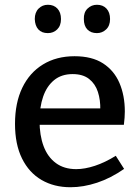

<svg xmlns="http://www.w3.org/2000/svg" viewBox="-20 -776 589 806"><path d="M276 10Q207 10 154.5 -20.5Q102 -51 72.5 -110.5Q43 -170 43 -256Q43 -344 73.5 -407.5Q104 -471 160.5 -505.5Q217 -540 293 -540Q366 -540 412.5 -510Q459 -480 481.5 -427.5Q504 -375 504 -308Q504 -295 503 -282Q502 -269 500 -252H121V-321H410L401 -315Q402 -356 391 -390Q380 -424 354 -444.5Q328 -465 285 -465Q238 -465 207 -439.5Q176 -414 161 -370Q146 -326 146 -269Q146 -208 163 -162.5Q180 -117 214.5 -91.5Q249 -66 300 -66Q336 -66 378.5 -80Q421 -94 466 -122L501 -67Q445 -28 387.5 -9Q330 10 276 10ZM387 -637Q361 -637 346.5 -652.5Q332 -668 332 -696Q331 -724 347.5 -740Q364 -756 387 -756Q412 -756 427 -740Q442 -724 442 -696Q442 -668 425.5 -652.5Q409 -637 387 -637ZM181 -637Q155 -637 141 -652.5Q127 -668 126 -696Q126 -724 142 -740Q158 -756 181 -756Q206 -756 221 -740Q236 -724 236 -696Q236 -668 220 -652.5Q204 -637 181 -637Z"/></svg>

Font: Bitter Thin Medium
Style: Regular
Weight: 500
Version: Version 3.021